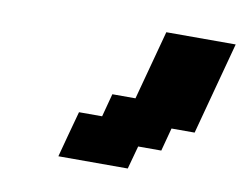

<svg xmlns="http://www.w3.org/2000/svg" viewBox="-52 -943 650 511"><g transform="rotate(10 273.5 -687.5)"><path d="M133.8 -500H321.3L338.4 -562.5H400.9L417.5 -625H480Q491.2 -667 513.4 -750Q535.6 -833 546.9 -875H359.4L309.1 -687.5H246.6L230 -625H167.5Q161.6 -604 150.4 -562.3Q139.2 -520.5 133.8 -500Z"/></g></svg>

Font: Faithful 32x
Style: SemiboldOblique
Weight: 400
Foundry: Faithful Resource Pack
Version: Version 1.0; January 27, 2023